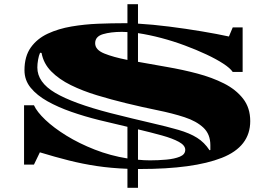

<svg xmlns="http://www.w3.org/2000/svg" viewBox="-20 -780 1301 910"><path d="M584 110V20Q506 17 439 7Q372 -3 306.5 -19.5Q241 -36 169 -58L141 0H94V-281H141Q155 -250 195 -212Q235 -174 295 -137Q355 -100 429 -71Q503 -42 584 -29V-179Q518 -194 449.5 -211Q381 -228 318 -250Q255 -272 205 -300Q155 -328 125.5 -364Q96 -400 96 -447Q96 -513 126 -555Q156 -597 206.5 -620.5Q257 -644 319 -654.5Q381 -665 445.5 -667.5Q510 -670 567 -670Q575 -670 584 -670V-760H634V-668Q703 -664 782 -654Q861 -644 935.5 -631.5Q1010 -619 1065 -607L1083 -650H1130V-439H1083Q1071 -457 1038 -478.5Q1005 -500 958 -522Q911 -544 856 -564.5Q801 -585 744 -600Q687 -615 634 -623V-487Q699 -475 772 -462.5Q845 -450 915 -431.5Q985 -413 1041.5 -384.5Q1098 -356 1132 -312.5Q1166 -269 1166 -206Q1166 -85 1031.5 -32Q897 21 644 21Q639 21 634 21V110ZM431 -575Q431 -544 474 -526.5Q517 -509 584 -496V-628Q570 -629 558 -629Q505 -629 468 -618Q431 -607 431 -575ZM973 -68 977 -69V-92Q977 -144 944 -175Q911 -206 854.5 -224.5Q798 -243 726.5 -257.5Q655 -272 577 -291Q507 -308 439.5 -328.5Q372 -349 316 -376.5Q260 -404 223 -441.5Q186 -479 177 -529L170 -530Q164 -517 160.5 -497Q157 -477 157 -460Q157 -390 241.5 -340Q326 -290 504 -244Q615 -216 693.5 -198Q772 -180 825.5 -164.5Q879 -149 914 -127Q949 -105 973 -68ZM858 -70Q858 -91 828 -107.5Q798 -124 747.5 -138Q697 -152 634 -167V-23Q663 -20 691 -20Q730 -20 768.5 -23.5Q807 -27 832.5 -37.5Q858 -48 858 -70Z"/></svg>

Font: Diplomata
Style: Regular
Weight: 400
Designer: Eduardo Rodriguez Tunni
Foundry: Eduardo Rodriguez Tunni
Version: Version 1.002; ttfautohint (v1.8.4.7-5d5b);gftools[0.9.23]